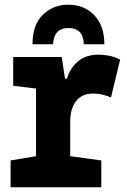

<svg xmlns="http://www.w3.org/2000/svg" viewBox="-20 -795 540 815"><path d="M25 0V-114L133 -132V-419L36 -431V-553H242L256 -461H264Q277 -505 310.5 -534Q344 -563 399 -563Q416 -563 440 -559Q464 -555 490 -542L451 -381Q435 -389 414 -393.5Q393 -398 376 -398Q328 -398 303 -366Q278 -334 278 -278V-132L410 -114V0ZM270 -775Q338 -775 380.5 -730Q423 -685 423 -607H336Q334 -645 317 -660.5Q300 -676 270 -676Q209 -676 205 -607H118Q118 -690 162 -732.5Q206 -775 270 -775Z"/></svg>

Font: Noto Sans Mono ExtraCondensed Black
Style: Regular
Weight: 900
Width: 2
Designer: Monotype Design Team
Foundry: Monotype Imaging Inc.
Version: Version 2.014